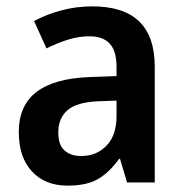

<svg xmlns="http://www.w3.org/2000/svg" viewBox="-20 -573 577 603"><path d="M270 -553Q466 -553 466 -364V0H379L357 -74H354Q323 -31 287.5 -10.5Q252 10 192 10Q122 10 80.5 -34.5Q39 -79 39 -158Q39 -242 95 -284.5Q151 -327 262 -331L346 -334V-363Q346 -413 324.5 -436Q303 -459 262 -459Q227 -459 193.5 -448.5Q160 -438 126 -421L87 -507Q126 -528 173 -540.5Q220 -553 270 -553ZM289 -255Q220 -252 191.5 -226.5Q163 -201 163 -157Q163 -118 182.5 -100.5Q202 -83 235 -83Q283 -83 314.5 -115.5Q346 -148 346 -209V-257Z"/></svg>

Font: Noto Sans Sinhala SemiCondensed SemiBold
Style: Regular
Weight: 600
Width: 4
Designer: Jelle Bosma - Monotype Design Team
Foundry: Monotype Imaging Inc.
Version: Version 2.006; ttfautohint (v1.8.4.7-5d5b)